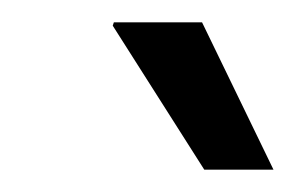

<svg xmlns="http://www.w3.org/2000/svg" viewBox="-20 -743 265 172"><path d="M163 -591 81 -720 82 -723H161L225 -591Z"/></svg>

Font: Archivo SemiBold Light
Style: Italic
Weight: 300
Italic angle: -10°
Version: Version 2.001